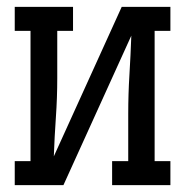

<svg xmlns="http://www.w3.org/2000/svg" viewBox="-20 -540 540 560"><path d="M23 0V-70H69V-450H23V-520H193V-450H147V-312Q147 -255 143 -198Q139 -141 137 -84L335 -520H477V-450H431V-70H477V0H307V-70H354V-208Q354 -265 357.5 -322Q361 -379 363 -436L165 0Z"/></svg>

Font: Iosevka Slab
Style: Regular
Weight: 400
Monospace: yes
Designer: Belleve Invis
Foundry: Belleve Invis
Version: Version 11.2.4; ttfautohint (v1.8.3)